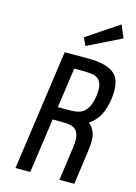

<svg xmlns="http://www.w3.org/2000/svg" viewBox="-135 -988 749 1059"><g transform="rotate(15 239.5 -458.5)"><path d="M295.9 -687.3H160L63 0H147.6L191.7 -311.7H240.1Q267.4 -311.7 288.6 -308.5Q309.7 -305.3 323.2 -293Q336.7 -280.7 341.6 -256.8Q346.6 -232.9 340.7 -191.9L314 0H398.9L425.6 -191.9Q435.4 -259.1 425.9 -291.7Q416.4 -324.3 388.9 -346.9Q428 -371.9 448.2 -411.4Q468.4 -450.9 475.9 -503.3Q490.4 -607.9 445.9 -647.6Q401.4 -687.3 295.9 -687.3ZM391.7 -499.9Q385.6 -459.9 373.5 -436.6Q361.4 -413.3 344.2 -401.8Q327 -390.3 305.4 -387.5Q283.7 -384.7 257.7 -384.7H201.9L234.1 -613.3H286.9Q314.3 -613.3 336.1 -610.1Q358 -607 372 -595.3Q386 -583.6 391.4 -561.1Q396.9 -538.6 391.7 -499.9ZM261.6 -749.9 453.9 -844.7 423.3 -916.6 240.6 -794Z"/></g></svg>

Font: Secuela ExtLt
Style: Italic
Weight: 200
Italic angle: -8°
Designer: Fernando Haro
Foundry: deFharo
Version: Version 1.704